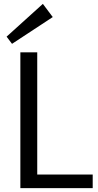

<svg xmlns="http://www.w3.org/2000/svg" viewBox="-20 -970 507 990"><path d="M152 -70H458V0H85V-700H172V-15ZM252 -882 42 -744 14 -781 201 -950Z"/></svg>

Font: Pathway Extreme
Style: Regular
Weight: 400
Designer: Eduardo Rodriguez Tunni
Foundry: Eduardo Rodriguez Tunni
Version: Version 1.001;gftools[0.9.26]